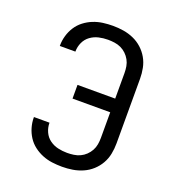

<svg xmlns="http://www.w3.org/2000/svg" viewBox="-136 -849 872 962"><g transform="rotate(20 300.0 -367.5)"><path d="M303 8Q276 8 249.5 4.5Q223 1 198 -9Q173 -19 151.5 -35.5Q130 -52 115.5 -74.5Q101 -97 93.5 -123Q86 -149 86 -175Q86 -176 86 -177Q86 -178 86 -178H169Q169 -178 169 -177.5Q169 -177 169 -177Q169 -152 179.5 -129Q190 -106 210 -91.5Q230 -77 254 -71.5Q278 -66 303 -66Q320 -66 338 -68.5Q356 -71 372 -78.5Q388 -86 401 -98.5Q414 -111 422.5 -126.5Q431 -142 434 -159.5Q437 -177 437 -195V-331H236V-404H437V-540Q437 -558 434 -575.5Q431 -593 422.5 -608.5Q414 -624 401 -636.5Q388 -649 372 -656.5Q356 -664 338 -666.5Q320 -669 303 -669Q278 -669 254 -663.5Q230 -658 210 -643.5Q190 -629 179.5 -606Q169 -583 169 -558Q169 -558 169 -557.5Q169 -557 169 -557H86Q86 -557 86 -558Q86 -559 86 -560Q86 -586 93.5 -612Q101 -638 115.5 -660.5Q130 -683 151.5 -699.5Q173 -716 198 -726Q223 -736 249.5 -739.5Q276 -743 303 -743Q331 -743 359 -738.5Q387 -734 413 -722.5Q439 -711 460 -692Q481 -673 495 -648.5Q509 -624 514.5 -596Q520 -568 520 -540V-195Q520 -167 514.5 -139Q509 -111 495 -86.5Q481 -62 460 -43Q439 -24 413 -12.5Q387 -1 359 3.5Q331 8 303 8Z"/></g></svg>

Font: Iosevka Mono
Style: Regular
Weight: 400
Designer: Belleve Invis
Foundry: Belleve Invis
Version: Version 11.1.1